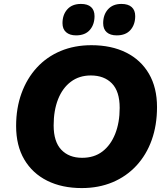

<svg xmlns="http://www.w3.org/2000/svg" viewBox="-20 -946 847 977"><path d="M396 11Q295 11 220 -26.5Q145 -64 103.5 -134.5Q62 -205 62 -305Q62 -396 89.5 -471.5Q117 -547 167.5 -602Q218 -657 288.5 -686.5Q359 -716 445 -716Q547 -716 622 -678.5Q697 -641 738 -570.5Q779 -500 779 -401Q779 -309 752 -233.5Q725 -158 674 -103Q623 -48 552.5 -18.5Q482 11 396 11ZM398 -143Q459 -143 501 -175Q543 -207 566 -264.5Q589 -322 589 -397Q589 -481 549.5 -521.5Q510 -562 442 -562Q383 -562 340.5 -530Q298 -498 275.5 -441Q253 -384 253 -308Q253 -225 292 -184Q331 -143 398 -143ZM574 -766Q541 -766 523 -782Q505 -798 505 -828Q505 -871 529.5 -898.5Q554 -926 598 -926Q632 -926 650 -910Q668 -894 668 -864Q668 -821 644 -793.5Q620 -766 574 -766ZM367 -766Q335 -766 316.5 -782Q298 -798 298 -828Q298 -871 322.5 -898.5Q347 -926 392 -926Q426 -926 443.5 -910Q461 -894 461 -864Q461 -821 437 -793.5Q413 -766 367 -766Z"/></svg>

Font: Nunito ExtraLight Black
Style: Italic
Weight: 900
Italic angle: -9°
Version: Version 3.602